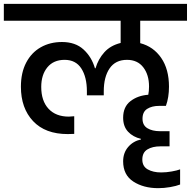

<svg xmlns="http://www.w3.org/2000/svg" viewBox="-44 -760 995 1001"><path d="M687 -652V-535Q756 -517 796.5 -458Q837 -399 837 -308Q837 -252 821 -208H786Q748 -208 723.5 -192.5Q699 -177 699 -141Q699 -107 724.5 -91.5Q750 -76 790 -76H840V3H792Q751 3 724.5 19Q698 35 698 72Q698 107 726 123Q754 139 796 139Q823 139 851 134Q879 129 895 123V202Q875 210 843 215.5Q811 221 781 221Q704 221 651 186.5Q598 152 598 81Q598 37 624 6.5Q650 -24 691 -33V-36Q649 -46 623.5 -73.5Q598 -101 598 -146Q598 -203 636 -232.5Q674 -262 729 -266Q733 -285 733 -309Q733 -370 703 -409Q673 -448 618 -448Q558 -448 527.5 -403.5Q497 -359 497 -284V-263H409V-284Q409 -358 380 -403Q351 -448 293 -448Q235 -448 203 -409Q171 -370 171 -307Q171 -234 209 -193Q247 -152 315 -152L343 -154V-62Q330 -61 309 -61Q192 -61 128.5 -128.5Q65 -196 65 -308Q65 -381 92.5 -433.5Q120 -486 168.5 -513.5Q217 -541 279 -541Q349 -541 391.5 -502Q434 -463 451 -404H454Q468 -452 500 -487.5Q532 -523 585 -536V-652H-24V-740H931V-652Z"/></svg>

Font: A Bank Premium Med
Style: Regular
Weight: 500
Designer: Ninad Kale (Devanagari), Jonny Pinhorn (Latin), Htun Naung (Myanmar)
Foundry: Indian Type Foundry
Version: 4.004